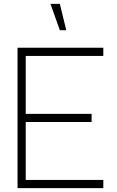

<svg xmlns="http://www.w3.org/2000/svg" viewBox="-20 -965 600 985"><path d="M287 -945H239L287 -810H320ZM70 0V-720H510V-678H112V-381H450V-339H112V-42H510V0Z"/></svg>

Font: Hauora
Style: Regular
Weight: 400
Designer: Wayne Shih
Foundry: WCYS
Version: Version 1.001